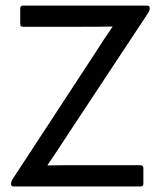

<svg xmlns="http://www.w3.org/2000/svg" viewBox="-20 -675 585 695"><path d="M29.8 0Q20 0 20 -8.8V-11.2Q20 -16.1 23.9 -23.9L321.8 -479Q355 -531.2 387.2 -578.1V-579.1Q349.1 -578.1 272 -578.1H63Q53.2 -578.1 53.2 -587.9V-645Q53.2 -654.8 63 -654.8H512.2Q522 -654.8 522 -646V-644Q522 -638.7 518.1 -630.9L224.1 -186Q183.6 -123.5 151.9 -77.1V-76.2Q195.8 -77.1 284.2 -77.1H488.8Q493.2 -77.1 496.1 -74.2Q499 -71.3 499 -66.9V-9.8Q499 0 488.8 0Z"/></svg>

Font: Sofia Sans
Style: Regular
Weight: 400
Designer: Botio Nikoltchev, Ani Petrova
Foundry: lettersoup
Version: Version 4.100